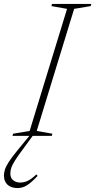

<svg xmlns="http://www.w3.org/2000/svg" viewBox="-90 -690 484 975"><path d="M-37.5 191Q-37.5 214.5 -22.5 225.8Q-7.5 237 12 237Q32 237 50.5 228.5Q69 220 94.5 196L101 203Q68.5 238 46.2 251.5Q24 265 -0.5 265Q-33.5 265 -51.8 248Q-70 231 -70 202Q-70 187.5 -65.2 171.8Q-60.5 156 -45.5 132.5Q-30.5 109 -0.5 72.5L59 0H-26.5L-23.5 -11L60.5 -25L250.5 -645L171 -659L174 -670H373.5L370.5 -659L286.5 -645L96.5 -25L176 -11L173 0H76L29.5 63.5Q1 101.5 -13.2 124Q-27.5 146.5 -32.5 161.2Q-37.5 176 -37.5 191Z"/></svg>

Font: Newsreader 16pt ExtraLight
Style: Italic
Weight: 275
Italic angle: -17°
Designer: Hugues Gentile
Foundry: Production Type
Version: Version 1.003; ttfautohint (v1.8.3)